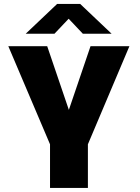

<svg xmlns="http://www.w3.org/2000/svg" viewBox="-20 -928 690 948"><path d="M227 0V-215.5L21 -700H213L320 -385.5L427 -700H619L414 -215.5V0ZM107 -761.5 262 -908.5H376L531 -761.5H389L319 -835.5L249 -761.5Z"/></svg>

Font: Trispace ExtraBold
Style: Regular
Weight: 800
Designer: Tyler Finck
Foundry: Etcetera Type Company
Version: Version 1.210; ttfautohint (v1.8.3)